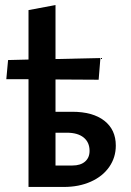

<svg xmlns="http://www.w3.org/2000/svg" viewBox="-20 -741 518 761"><path d="M439 -164Q439 -117 413 -79.5Q387 -42 340 -21Q293 0 233 0H93V-427H5L12 -503L93 -505V-701L200 -721V-507L378 -511L371 -425L200 -426V-298H266Q348 -298 393.5 -262.5Q439 -227 439 -164ZM335 -143Q335 -177 311.5 -196Q288 -215 245 -215H200V-85H267Q299 -85 317 -100.5Q335 -116 335 -143Z"/></svg>

Font: Ysabeau Infant
Style: Bold
Weight: 700
Designer: Christian Thalmann (Catharsis Fonts)
Version: Version 0.003